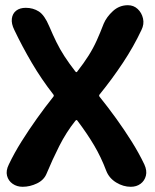

<svg xmlns="http://www.w3.org/2000/svg" viewBox="-20 -707 595 737"><path d="M67 10Q45 10 28.5 -1.5Q12 -13 7 -32.5Q2 -52 14 -76Q35 -120 63 -164.5Q91 -209 122 -252.5Q153 -296 185 -336Q188 -340 185 -344Q139 -403 102 -466Q65 -529 35 -592Q23 -616 25.5 -635.5Q28 -655 42 -666Q56 -677 79 -677Q107 -677 129 -663Q151 -649 169 -606Q183 -573 196.5 -545.5Q210 -518 227.5 -491Q245 -464 269 -433Q274 -427 277 -433Q302 -465 320 -493.5Q338 -522 351.5 -552Q365 -582 378 -616Q389 -642 413.5 -664.5Q438 -687 471 -687Q493 -687 508.5 -672.5Q524 -658 529 -636Q534 -614 523 -592Q493 -528 451.5 -465.5Q410 -403 362 -344Q359 -340 362 -336Q395 -295 426 -252Q457 -209 485 -164.5Q513 -120 534 -76Q545 -52 540 -32.5Q535 -13 519.5 -1.5Q504 10 482 10Q453 10 426 -6.5Q399 -23 388 -51Q368 -104 341 -149.5Q314 -195 277 -244Q274 -249 269 -243Q234 -199 207.5 -146.5Q181 -94 159 -41Q149 -16 122 -3Q95 10 67 10Z"/></svg>

Font: Winky Sans SemiBold
Style: Regular
Weight: 600
Designer: Simon Atzbach
Foundry: typofactur
Version: Version 1.205